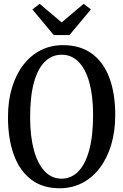

<svg xmlns="http://www.w3.org/2000/svg" viewBox="-20 -992 656 1023"><path d="M303 11Q209 12.5 146.5 -35Q84 -82.5 53.2 -168.5Q22.5 -254.5 22.5 -367Q22.5 -455.5 44.2 -526.2Q66 -597 105.2 -647.5Q144.5 -698 198 -724.8Q251.5 -751.5 315 -751.5Q409 -751.5 471 -705.2Q533 -659 563.5 -575.5Q594 -492 594 -380Q594 -292 572.5 -220.5Q551 -149 512 -97.5Q473 -46 419.8 -18Q366.5 10 303 11ZM308.5 -40Q359 -40 396.8 -78Q434.5 -116 455.2 -191.5Q476 -267 476 -379.5Q476 -480 456.2 -552Q436.5 -624 399 -662.2Q361.5 -700.5 308.5 -700.5Q257.5 -700.5 219.8 -664Q182 -627.5 161.2 -553.8Q140.5 -480 140.5 -367Q140.5 -267.5 160.2 -194Q180 -120.5 217.5 -80.2Q255 -40 308.5 -40ZM266.5 -805 152.5 -942 191.5 -971.5 308.5 -872.5 425.5 -971.5 464.5 -942 350 -805Z"/></svg>

Font: Merriweather 24pt SemiCondensed
Style: Regular
Weight: 400
Width: 4
Designer: Eben Sorkin
Foundry: Eben Sorkin
Version: Version 2.100